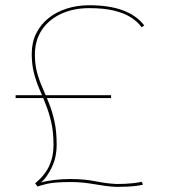

<svg xmlns="http://www.w3.org/2000/svg" viewBox="-20 -702 669 732"><path d="M123.5 9.5 114 -3Q118.5 -7 130 -17.5Q141.5 -28 154.2 -46Q167 -64 175.5 -90Q184 -116 184 -150.5Q184 -197.5 175.8 -234Q167.5 -270.5 155.2 -301.8Q143 -333 130.2 -362.5Q117.5 -392 109.2 -424.5Q101 -457 101 -497Q101 -540 117.8 -574.2Q134.5 -608.5 164.5 -632.5Q194.5 -656.5 234.2 -669.2Q274 -682 320 -682Q357.5 -682 389.5 -677.2Q421.5 -672.5 447.5 -663Q473.5 -653.5 494.2 -639Q515 -624.5 530 -605L520 -598Q505.5 -618.5 480.2 -635Q455 -651.5 416 -661.2Q377 -671 320 -671Q260 -671 213 -649.2Q166 -627.5 139.5 -587.8Q113 -548 113 -493.5Q113 -456.5 121.2 -426Q129.5 -395.5 142.2 -366.8Q155 -338 167.2 -307.2Q179.5 -276.5 187.8 -238.5Q196 -200.5 196 -151Q196 -103 178 -65Q160 -27 136.5 -6Q154 -12 185.8 -15.8Q217.5 -19.5 248 -19.5Q278.5 -19.5 302.2 -17Q326 -14.5 346.2 -10.5Q366.5 -6.5 385.5 -4Q404.5 -1.5 425 -0.5Q459.5 -0.5 485.8 -3.5Q512 -6.5 520.5 -9L525 2Q515.5 4.5 500.2 6.5Q485 8.5 465.5 9.5Q446 10.5 424 10.5Q403 9.5 383.8 7Q364.5 4.5 344.5 1Q324.5 -2.5 301.5 -5.2Q278.5 -8 250 -8Q188 -8 158.8 -1Q129.5 6 123.5 9.5ZM39.5 -328V-339H403.5V-328Z"/></svg>

Font: Anybody Expanded Thin
Style: Regular
Weight: 250
Width: 7
Version: Version 1.113;gftools[0.9.25]